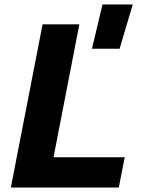

<svg xmlns="http://www.w3.org/2000/svg" viewBox="-20 -839 660 859"><path d="M28.5 0H511.5L538 -135.5H219.5L335 -730H170.5ZM391.5 -621H515L574 -819H438.5Z"/></svg>

Font: Monaspace Neon ExtraBold
Style: Italic
Weight: 800
Italic angle: -11°
Designer: Riley Cran & the Lettermatic Team
Foundry: Lettermatic
Version: Version 1.200 (Monaspace Neon)